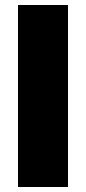

<svg xmlns="http://www.w3.org/2000/svg" viewBox="-20 -748 346 768"><path d="M52 -728H252V0H52Z"/></svg>

Font: Murecho Black
Style: Regular
Weight: 900
Designer: Neil Summerour
Foundry: Positype
Version: Version 1.010; ttfautohint (v1.8.3)